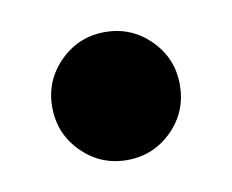

<svg xmlns="http://www.w3.org/2000/svg" viewBox="-37 -570 328 272"><g transform="rotate(-10 127.0 -434.0)"><path d="M127.4 -341.8Q89.4 -341.8 62.5 -368.7Q35.6 -395.5 35.6 -434.1Q35.6 -472.2 62.5 -499Q89.4 -525.9 127.4 -525.9Q165.5 -525.9 192.4 -499Q219.2 -472.2 219.2 -434.1Q219.2 -395.5 192.4 -368.7Q165.5 -341.8 127.4 -341.8Z"/></g></svg>

Font: Inter Display ExtraBold
Style: Regular
Weight: 800
Designer: Rasmus Andersson
Foundry: rsms
Version: Version 4.000;git-a52131595